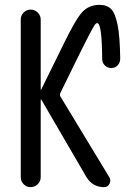

<svg xmlns="http://www.w3.org/2000/svg" viewBox="-20 -770 540 790"><path d="M65.4 -41V-689.5Q65.4 -706.1 77.1 -718.3Q88.9 -730.5 106 -730.5Q123 -730.5 135.3 -718.3Q147.5 -706.1 147.5 -689.5V-401.4Q147.5 -400.4 148.4 -400.4Q149.4 -400.4 149.4 -401.4L242.2 -589.8Q292 -692.4 319.3 -721.2Q346.7 -750 389.6 -750Q419.9 -750 437 -732.9Q454.1 -715.8 463.9 -667.5Q473.6 -619.1 474.6 -528.3Q474.6 -512.7 464.4 -501.5Q454.1 -490.2 438 -490.2Q421.9 -490.2 411.1 -501Q400.4 -511.7 400.4 -528.3Q399.4 -675.8 379.9 -674.8Q375 -674.8 370.1 -668Q365.2 -661.1 348.6 -629.9Q332 -598.6 297.9 -529.3L228.5 -387.7Q224.6 -378.9 228.5 -373L429.7 -41Q437.5 -28.3 430.7 -14.2Q423.8 0 408.2 0Q361.3 0 335.9 -41L150.4 -359.4Q150.4 -360.4 148.4 -360.4Q147.5 -360.4 147.5 -359.4V-41Q147.5 -24.4 135.3 -12.2Q123 0 106 0Q88.9 0 77.1 -12.2Q65.4 -24.4 65.4 -41Z"/></svg>

Font: Rounded Mgen+ 1mn regular
Style: Regular
Weight: 400
Designer: [Source Han Sans]
Ryoko NISHIZUKA  (kana & ideographs); Paul D. Hunt (Latin, Greek & Cyrillic); Wenlong ZHANG  (bopomofo
Version: Version 1.059.20150602